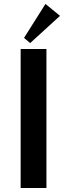

<svg xmlns="http://www.w3.org/2000/svg" viewBox="-20 -947 336 967"><path d="M84 0ZM209 -927.2 282.2 -867.2 131.8 -730 101.1 -756.3ZM213.9 -700.2V0H84V-700.2Z"/></svg>

Font: Pfennig
Style: Bold
Weight: 700
Version: Version 20120410 ; ttfautohint (v0.8)